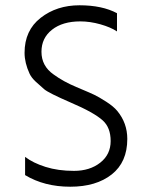

<svg xmlns="http://www.w3.org/2000/svg" viewBox="-20 -700 567 727"><path d="M462 -174Q462 -86 403 -39.5Q344 7 246 7Q148 7 75 -37V-106Q105 -83 152.5 -68Q200 -53 260 -53Q320 -53 359.5 -84Q399 -115 399 -166Q399 -217 369 -244Q336 -274 247 -312Q164 -348 147.5 -362Q131 -376 115 -391Q99 -406 92 -421Q73 -462 73 -500Q73 -585 134 -632.5Q195 -680 281 -680Q367 -680 423 -650V-581Q399 -597 360 -608Q321 -619 284 -619Q217 -619 177 -587.5Q137 -556 137 -504Q137 -450 183 -418Q220 -391 269 -370.5Q318 -350 336 -341.5Q354 -333 382 -315Q410 -297 424 -280Q462 -234 462 -174Z"/></svg>

Font: Hind Kochi Light
Style: Regular
Weight: 300
Designer: Dhruvi Tolia
Foundry: Indian Type Foundry
Version: Version 0.702;PS 1.0;hotconv 1.0.81;makeotf.lib2.5.63406